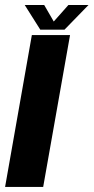

<svg xmlns="http://www.w3.org/2000/svg" viewBox="-45 -734 368 754"><path d="M-25 0H124.6L230.1 -596.4H80.1ZM113.2 -617.5H208.3L302.5 -714.3H223.6L166.1 -649.5L128.6 -714.3H52.1Z"/></svg>

Font: Anybody Thin Condensed
Style: Italic
Weight: 100
Width: 3
Italic angle: -10°
Version: Version 1.113;gftools[0.9.25]